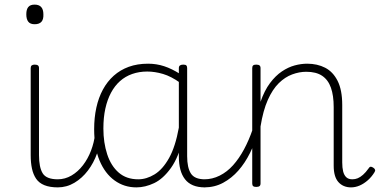

<svg xmlns="http://www.w3.org/2000/svg" viewBox="-20 -795 1646 832"><path d="M231 17Q196 17 172.5 7.5Q149 -2 136.5 -20.5Q124 -39 118.5 -64.5Q113 -90 113 -123V-500Q113 -508 117.5 -511.5Q122 -515 130 -515Q140 -515 144.5 -511.5Q149 -508 149 -500V-123Q149 -70 165 -44Q181 -18 231 -18Q238 -18 241 -12.5Q244 -7 244 -0.5Q244 6 241 11.5Q238 17 231 17ZM130 -690Q111 -690 102.5 -701Q94 -712 94 -733Q94 -754 102.5 -764.5Q111 -775 130 -775Q149 -775 158.5 -764.5Q168 -754 168 -733Q169 -711 159.5 -700.5Q150 -690 130 -690Z M230 17Q221 17 216 11.5Q211 6 211 -0.5Q211 -7 216 -12.5Q221 -18 230 -18Q262 -18 290 -34.5Q318 -51 339.5 -79Q361 -107 374.5 -142.5Q388 -178 392 -215Q393 -225 399.5 -227.5Q406 -230 412 -226.5Q418 -223 418 -213Q415 -171 400.5 -130Q386 -89 361 -56Q336 -23 302.5 -3Q269 17 230 17Z M571 17Q518 17 476.5 -13Q435 -43 411.5 -99Q388 -155 388 -235Q388 -285 397.5 -328.5Q407 -372 426 -407Q445 -442 473 -467Q501 -492 538 -505.5Q575 -519 622 -519Q658 -519 691.5 -508Q725 -497 761 -474V-436Q722 -464 686.5 -474.5Q651 -485 618 -485Q583 -485 553 -474.5Q523 -464 500 -443.5Q477 -423 461 -393Q445 -363 436.5 -324.5Q428 -286 428 -238Q428 -177 444.5 -126.5Q461 -76 494.5 -47Q528 -18 579 -18Q615 -18 650 -39.5Q685 -61 712.5 -110Q740 -159 755 -242L775 -201Q755 -115 721 -67.5Q687 -20 648 -1.5Q609 17 571 17ZM868 17Q838 17 816.5 8Q795 -1 781.5 -18.5Q768 -36 761.5 -60.5Q755 -85 755 -117V-500Q755 -508 760 -511.5Q765 -515 774 -515Q784 -515 787.5 -511.5Q791 -508 791 -500V-118Q791 -69 807 -43.5Q823 -18 868 -18Q874 -18 878 -12.5Q882 -7 882 -0.5Q882 6 879 11.5Q876 17 868 17Z M865 17Q856 17 851 11.5Q846 6 846 -0.5Q846 -7 851 -12.5Q856 -18 865 -18Q900 -18 932 -34Q964 -50 990 -79Q1016 -108 1037.5 -148Q1059 -188 1075 -235Q1077 -244 1084.5 -244.5Q1092 -245 1097 -239Q1102 -233 1099 -223Q1085 -176 1063.5 -132.5Q1042 -89 1013 -56Q984 -23 947 -3Q910 17 865 17Z M1501 17Q1484 17 1470 11Q1456 5 1446 -6.5Q1436 -18 1431 -35.5Q1426 -53 1426 -77V-331Q1426 -381 1414 -415Q1402 -449 1376 -466.5Q1350 -484 1307 -484Q1277 -484 1246 -472.5Q1215 -461 1188 -434.5Q1161 -408 1140.5 -362Q1120 -316 1109 -247V0Q1109 8 1104.5 11.5Q1100 15 1090 15Q1081 15 1077 11.5Q1073 8 1073 0V-500Q1073 -508 1077 -511.5Q1081 -515 1090 -515Q1100 -515 1104.5 -511.5Q1109 -508 1109 -500V-354Q1126 -403 1150 -435Q1174 -467 1201.5 -485.5Q1229 -504 1257 -511.5Q1285 -519 1311 -519Q1355 -519 1389 -501.5Q1423 -484 1443 -444.5Q1463 -405 1463 -340V-91Q1463 -68 1467 -52Q1471 -36 1480.5 -27Q1490 -18 1507 -18Q1519 -18 1530 -22.5Q1541 -27 1553 -37.5Q1565 -48 1577 -65Q1581 -72 1586 -72.5Q1591 -73 1598 -68Q1603 -65 1605 -60Q1607 -55 1603 -49Q1591 -29 1574 -14Q1557 1 1538.5 9Q1520 17 1501 17Z"/></svg>

Font: Playwrite HR Lijeva Thin
Style: Regular
Weight: 250
Designer: Veronika Burian, José Scaglione
Foundry: TypeTogether
Version: Version 1.002